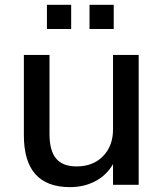

<svg xmlns="http://www.w3.org/2000/svg" viewBox="-20 -767 668 797"><path d="M555.7 -539.1V0H449.2V-85.9Q422.9 -40 376 -15.1Q329.1 9.8 270.5 9.8Q79.1 9.8 79.1 -205.1V-539.1H185.5V-210.9Q185.5 -141.6 212.9 -108.9Q240.2 -76.2 297.9 -76.2Q366.2 -76.2 407.7 -118.7Q449.2 -161.1 449.2 -230.5V-539.1ZM174.8 -646.5V-747.1H275.4V-646.5ZM351.6 -646.5V-747.1H452.1V-646.5Z"/></svg>

Font: Min Sans Medium
Style: Regular
Weight: 500
Designer: Jinseong-Kim, NotoSansCJK, Nunito
Foundry: Jinseong-Kim
Version: Version 1.400;Glyphs 3.1.2 (3151)